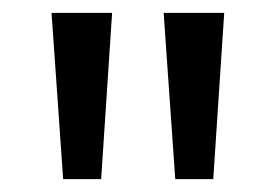

<svg xmlns="http://www.w3.org/2000/svg" viewBox="-20 -734 428 298"><path d="M154 -714H60L78 -456H137ZM328 -714H234L252 -456H311Z"/></svg>

Font: Noto Sans Condensed
Style: Regular
Weight: 400
Width: 3
Designer: Monotype Design Team
Foundry: Monotype Imaging Inc.
Version: Version 2.013